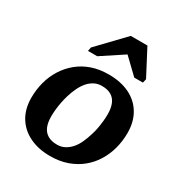

<svg xmlns="http://www.w3.org/2000/svg" viewBox="-187 -932 1017 1078"><g transform="rotate(30 321.5 -392.5)"><path d="M434 -209Q442 -233 446.5 -257.5Q451 -282 453.5 -306Q456 -330 456 -353Q456 -391 445 -418Q434 -445 410.5 -459.5Q387 -474 349 -474Q321 -474 299 -462Q277 -450 260.5 -430.5Q244 -411 231 -384Q218 -357 209 -327Q202 -304 197 -279Q192 -254 189.5 -230Q187 -206 187 -183Q187 -145 198 -118Q209 -91 233 -76.5Q257 -62 294 -62Q322 -62 344 -74Q366 -86 383 -105.5Q400 -125 412.5 -152Q425 -179 434 -209ZM38 -219Q38 -271 51 -320Q64 -369 90 -410.5Q116 -452 154 -483.5Q192 -515 241 -532Q290 -549 351 -549Q428 -549 485 -521.5Q542 -494 573.5 -441.5Q605 -389 605 -317Q605 -264 592 -215.5Q579 -167 553.5 -125.5Q528 -84 490 -53Q452 -22 402.5 -4.5Q353 13 292 13Q216 13 158.5 -15Q101 -43 69.5 -95Q38 -147 38 -219ZM456 -798H348L187 -630L182 -605H242L418 -721L353 -729L482 -605H538L544 -630Z"/></g></svg>

Font: Roboto Serif SemiBold
Style: Italic
Weight: 600
Italic angle: -10°
Version: Version 1.007